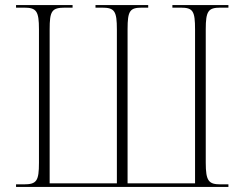

<svg xmlns="http://www.w3.org/2000/svg" viewBox="-20 -734 961 754"><path d="M43 0H877V-10H847C800 -10 788 -22 788 -95V-619C788 -691 798 -704 846 -704H877V-714H657V-704H689C738 -704 746 -691 746 -618V-14H481V-619C481 -692 490 -704 538 -704H562V-714H355V-704H380C430 -704 439 -691 439 -618V-14H175V-618C175 -691 183 -704 236 -704H265V-714H43V-704H74C123 -704 133 -691 133 -619V-95C133 -23 124 -10 73 -10H43Z"/></svg>

Font: Noto Serif Display SemiCondensed ExtraLight
Style: Regular
Weight: 200
Width: 4
Designer: Monotype Design Team
Foundry: Monotype Imaging Inc.
Version: Version 2.009